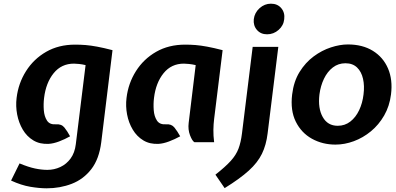

<svg xmlns="http://www.w3.org/2000/svg" viewBox="-20 -771 2149 1041"><path d="M233 250Q194 250 144.8 241.8Q95.5 233.5 40 208L86 115Q134 135 169.8 142.5Q205.5 150 237 150Q274 150 307.2 134.5Q340.5 119 363 88Q385.5 57 391 11L444 -418Q425.5 -422.5 408.5 -424.2Q391.5 -426 381 -426Q313 -426 271 -374.2Q229 -322.5 219 -240Q215 -208 217.5 -174Q220 -140 234.8 -117.2Q249.5 -94.5 283 -97Q313 -99.5 329 -79.8Q345 -60 360 -32Q331 -15.5 300.2 -4Q269.5 7.5 244 9Q196 11.5 160.8 -9.8Q125.5 -31 103.5 -68.2Q81.5 -105.5 73 -150.5Q64.5 -195.5 70 -240Q79.5 -319.5 121 -385.2Q162.5 -451 230.2 -490Q298 -529 387 -529Q415.5 -529 443.8 -526.8Q472 -524.5 507 -518Q542 -511.5 590 -499L529 0Q517.5 91.5 475 146.2Q432.5 201 369.2 225.5Q306 250 233 250Z M840 9Q792.5 11.5 757.2 -9.8Q722 -31 699.8 -68.2Q677.5 -105.5 669 -150.5Q660.5 -195.5 666 -240Q675.5 -319.5 717 -385.2Q758.5 -451 826.5 -490Q894.5 -529 984 -529Q1012 -529 1040.2 -526.8Q1068.5 -524.5 1103.5 -518Q1138.5 -511.5 1187 -499L1141 -126Q1137.5 -98.5 1137 -67Q1136.5 -35.5 1141 0H1034Q1022 -7 1010.2 -37.8Q998.5 -68.5 1003 -105L1041 -418Q1021.5 -422.5 1004.5 -424.2Q987.5 -426 977 -426Q909 -426 867 -374.2Q825 -322.5 815 -240Q811 -208 813.5 -174Q816 -140 831 -117.2Q846 -94.5 880 -97Q909.5 -99.5 925.5 -79.8Q941.5 -60 957 -32Q927 -15.5 896.2 -4Q865.5 7.5 840 9Z M1198 249 1148 176Q1202 133.5 1231 101.5Q1260 69.5 1273 35.2Q1286 1 1292 -48L1350 -517H1489L1431 -48Q1423.5 15 1400.2 62.8Q1377 110.5 1328.8 154.2Q1280.5 198 1198 249ZM1428 -585Q1393.5 -585 1373 -608.8Q1352.5 -632.5 1356 -667Q1360.5 -702.5 1387.5 -726.8Q1414.5 -751 1449 -751Q1484.5 -751 1505 -726.8Q1525.5 -702.5 1521 -667Q1517.5 -632.5 1490.5 -608.8Q1463.5 -585 1428 -585Z M1799 13Q1728.5 13 1671.2 -18.8Q1614 -50.5 1583.8 -111.2Q1553.5 -172 1564 -259Q1572.5 -329.5 1604.2 -380.8Q1636 -432 1680.5 -465Q1725 -498 1774 -514Q1823 -530 1866 -530Q1945.5 -530 2001.5 -495.5Q2057.5 -461 2083.8 -399.8Q2110 -338.5 2100 -259Q2092 -195.5 2063 -145Q2034 -94.5 1991.2 -59.2Q1948.5 -24 1898.5 -5.5Q1848.5 13 1799 13ZM1811 -89Q1850 -89 1879.5 -112Q1909 -135 1927.2 -173.5Q1945.5 -212 1951 -259Q1957 -305.5 1948.2 -344Q1939.5 -382.5 1915.8 -405.2Q1892 -428 1853 -428Q1814 -428 1784.5 -405.2Q1755 -382.5 1736.5 -344Q1718 -305.5 1712 -259Q1703 -184 1729.8 -136.5Q1756.5 -89 1811 -89Z"/></svg>

Font: Expletus Sans
Style: Italic
Weight: 400
Italic angle: -7°
Designer: Jasper de Waard
Foundry: Designtown
Version: Version 7.500